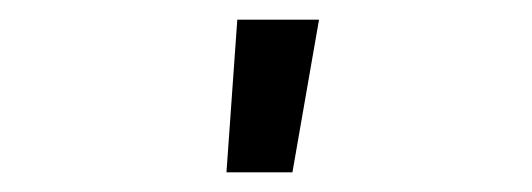

<svg xmlns="http://www.w3.org/2000/svg" viewBox="-20 -775 540 195"><path d="M210 -600 221 -755H304L277 -600Z"/></svg>

Font: Iosevka MaddieWtf
Style: Regular
Weight: 400
Monospace: yes
Designer: Belleve Invis
Foundry: Belleve Invis
Version: Version 31.3.0; ttfautohint (v1.8.3)